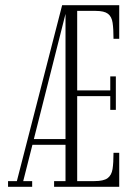

<svg xmlns="http://www.w3.org/2000/svg" viewBox="-20 -720 522 740"><path d="M11 0V-22H45L219.5 -700H439.5V-570.5H417.5Q417.5 -608.5 414 -632.2Q410.5 -656 396 -667Q381.5 -678 349 -678H277.5V-371.5H405V-425.5H426.5V-296.5H405V-349.5H277.5V-22H344Q379 -22 394.5 -33.2Q410 -44.5 413.8 -68.5Q417.5 -92.5 417.5 -131H439.5V0H188.5V-22H232.5V-162H105L69.5 -22H104V0ZM110.5 -184H232.5V-666.5Z"/></svg>

Font: Imbue 50pt ExtraLight
Style: Regular
Weight: 200
Designer: Tyler Finck
Foundry: Etcetera Type Company
Version: Version 1.102; ttfautohint (v1.8.3)